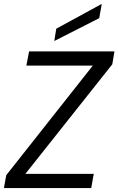

<svg xmlns="http://www.w3.org/2000/svg" viewBox="-20 -963 606 983"><path d="M0 0 12 -66 455 -627H115L129 -700H566L555 -634L110 -73H460L447 0ZM258 -753 268 -816 501 -943 488 -870Z"/></svg>

Font: DM Sans 24pt
Style: Italic
Weight: 400
Italic angle: -10°
Designer: Colophon Foundry, Jonny Pinhorn
Foundry: Colophon Foundry
Version: Version 4.004;gftools[0.9.30]